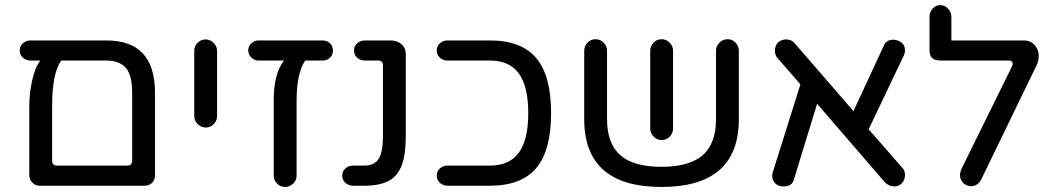

<svg xmlns="http://www.w3.org/2000/svg" viewBox="-20 -738 4203 764"><path d="M596.7 -368.2V-39.1Q596.7 -21.5 585 -10.3Q573.2 1 555.7 1H136.7Q121.1 1 108.9 -11.2Q96.7 -23.4 96.7 -39.1V-317.4Q96.7 -368.2 108.4 -419.9Q120.1 -471.7 140.6 -497.1H101.6Q84 -497.1 71.3 -508.3Q58.6 -519.5 58.6 -537.1Q58.6 -554.7 71.3 -565.9Q84 -577.1 101.6 -577.1H402.3Q500 -577.1 548.3 -525.4Q596.7 -473.6 596.7 -368.2ZM402.3 -497.1H223.6Q187.5 -446.3 187.5 -317.4V-98.6Q187.5 -79.1 207 -79.1H486.3Q505.9 -79.1 505.9 -98.6V-368.2Q505.9 -439.5 480.5 -468.3Q455.1 -497.1 402.3 -497.1Z M752.9 -276.4V-535.2Q752.9 -553.7 766.1 -567.4Q779.3 -581.1 797.9 -581.1Q816.4 -581.1 830.1 -567.4Q843.8 -553.7 843.8 -535.2V-276.4Q843.8 -257.8 830.6 -244.1Q817.4 -230.5 798.8 -230.5Q780.3 -230.5 766.6 -244.1Q752.9 -257.8 752.9 -276.4Z M1304.7 -537.1Q1304.7 -519.5 1293 -508.3Q1281.2 -497.1 1263.7 -497.1H1194.3Q1160.2 -446.3 1160.2 -336.9V-39.1Q1160.2 -20.5 1146.5 -7.3Q1132.8 5.9 1114.3 5.9Q1095.7 5.9 1082.5 -7.3Q1069.3 -20.5 1069.3 -39.1V-340.8Q1069.3 -446.3 1110.4 -497.1H1007.8Q992.2 -497.1 980 -509.3Q967.8 -521.5 967.8 -537.1Q967.8 -553.7 980 -565.4Q992.2 -577.1 1007.8 -577.1H1263.7Q1281.2 -577.1 1293 -565.9Q1304.7 -554.7 1304.7 -537.1Z M1341.8 -39.1Q1341.8 -56.6 1354.5 -67.9Q1367.2 -79.1 1384.8 -79.1H1429.7Q1469.7 -79.1 1486.8 -106Q1503.9 -132.8 1503.9 -198.2V-477.5Q1503.9 -497.1 1484.4 -497.1H1431.6Q1414.1 -497.1 1401.4 -508.3Q1388.7 -519.5 1388.7 -537.1Q1388.7 -554.7 1401.4 -565.9Q1414.1 -577.1 1431.6 -577.1H1535.2Q1560.5 -577.1 1577.6 -562Q1594.7 -546.9 1594.7 -524.4V-198.2Q1594.7 -123 1579.1 -82Q1563.5 -38.1 1527.3 -18.6Q1491.2 1 1429.7 1H1384.8Q1367.2 1 1354.5 -10.3Q1341.8 -21.5 1341.8 -39.1Z M2172.9 -288.1Q2172.9 -139.6 2113.8 -69.3Q2054.7 1 1929.7 1H1760.7Q1743.2 1 1730.5 -10.3Q1717.8 -21.5 1717.8 -39.1Q1717.8 -56.6 1730.5 -67.9Q1743.2 -79.1 1760.7 -79.1H1929.7Q2006.8 -79.1 2044.4 -130.4Q2082 -181.6 2082 -288.1Q2082 -394.5 2044.4 -445.8Q2006.8 -497.1 1929.7 -497.1H1760.7Q1743.2 -497.1 1730.5 -508.3Q1717.8 -519.5 1717.8 -537.1Q1717.8 -554.7 1730.5 -565.9Q1743.2 -577.1 1760.7 -577.1H1929.7Q2054.7 -577.1 2113.8 -506.8Q2172.9 -436.5 2172.9 -288.1Z M2919.9 -536.1V-263.7Q2919.9 5.9 2612.3 5.9Q2304.7 5.9 2304.7 -263.7V-536.1Q2304.7 -554.7 2317.9 -568.4Q2331.1 -582 2349.6 -582Q2368.2 -582 2381.8 -568.4Q2395.5 -554.7 2395.5 -536.1V-263.7Q2395.5 -167 2448.2 -120.6Q2501 -74.2 2612.3 -74.2Q2723.6 -74.2 2776.4 -120.6Q2829.1 -167 2829.1 -263.7V-536.1Q2829.1 -554.7 2842.8 -568.4Q2856.4 -582 2875 -582Q2893.6 -582 2906.7 -568.4Q2919.9 -554.7 2919.9 -536.1ZM2567.4 -226.6V-536.1Q2567.4 -554.7 2580.6 -568.4Q2593.8 -582 2612.3 -582Q2630.9 -582 2644.5 -568.4Q2658.2 -554.7 2658.2 -536.1V-226.6Q2658.2 -208 2645 -194.3Q2631.8 -180.7 2613.3 -180.7Q2594.7 -180.7 2581.1 -194.3Q2567.4 -208 2567.4 -226.6Z M3581.1 -41Q3581.1 -18.6 3564.5 -4.9Q3552.7 3.9 3539.1 3.9Q3517.6 3.9 3501 -12.7L3231.4 -325.2L3139.6 -25.4Q3132.8 3.9 3097.7 3.9Q3077.1 3.9 3064.9 -8.3Q3052.7 -20.5 3052.7 -38.1Q3052.7 -47.9 3055.7 -54.7L3165 -402.3L3073.2 -507.8Q3063.5 -518.6 3063.5 -537.1Q3063.5 -556.6 3077.1 -570.3Q3090.8 -581.1 3107.4 -581.1Q3129.9 -581.1 3142.6 -565.4L3376 -295.9L3496.1 -554.7Q3505.9 -580.1 3535.2 -580.1Q3543.9 -580.1 3556.6 -575.2Q3581.1 -563.5 3581.1 -538.1Q3581.1 -525.4 3575.2 -514.6L3436.5 -223.6L3571.3 -69.3Q3581.1 -59.6 3581.1 -41Z M3799.8 -42Q3799.8 -50.8 3804.7 -63.5L4006.8 -473.6Q4009.8 -479.5 4009.8 -484.4Q4009.8 -497.1 3993.2 -497.1H3723.6Q3700.2 -497.1 3689.5 -506.8Q3678.7 -516.6 3678.7 -540V-671.9Q3678.7 -690.4 3691.4 -704.1Q3704.1 -717.8 3721.7 -717.8Q3738.3 -717.8 3752 -704.1Q3765.6 -690.4 3765.6 -671.9V-577.1H4055.7Q4080.1 -577.1 4096.7 -559.1Q4113.3 -541 4113.3 -515.6Q4113.3 -494.1 4103.5 -475.6L3883.8 -22.5Q3877.9 -10.7 3867.2 -3.9Q3856.4 2.9 3843.8 2.9Q3834 2.9 3824.2 -2Q3812.5 -7.8 3806.2 -19Q3799.8 -30.3 3799.8 -42Z"/></svg>

Font: KTXP_ComRound
Style: Medium
Weight: 500
Version: Version 1.01;May 16, 2022;FontCreator 13.0.0.2683 64-bit